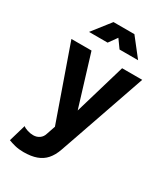

<svg xmlns="http://www.w3.org/2000/svg" viewBox="-227 -827 1015 1157"><g transform="rotate(30 280.0 -248.0)"><path d="M323.2 100.8 358.4 0 534.2 -507.8H394.3L289.8 -153.3L181.4 -507.8H41.5L220 0L199.2 61Q192.6 83.7 174.4 96.8Q156.2 109.9 131.1 109.9Q112.3 109.9 91.6 103.5Q70.8 97.2 60.1 87.9L25.6 205.8Q44.2 213.4 71.4 220.2Q98.6 227.1 131.1 227.1Q184.6 227.1 221.7 213.6Q258.8 200.2 283.3 172.2Q307.9 144.3 323.2 100.8ZM324.5 -597.7H453.6L355.7 -722.7H234.6ZM241.5 -597.7 331.3 -722.7H210.2L112.3 -597.7Z"/></g></svg>

Font: Giphurs
Style: Regular
Weight: 400
Version: Version 2.010